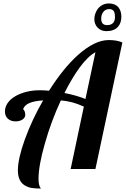

<svg xmlns="http://www.w3.org/2000/svg" viewBox="-20 -983 732 1117"><path d="M547.9 -822.3Q528.8 -842.3 528.8 -872.1Q528.8 -886.2 533.9 -902.1Q539.1 -918 548.8 -931.2Q560.1 -945.8 576.4 -954.3Q592.8 -962.9 613.8 -962.9Q649.4 -962.9 668.5 -940.9Q686 -919.4 686 -886.2Q686 -849.6 666.5 -827.1Q643.6 -801.8 599.1 -801.8Q567.4 -801.8 547.9 -822.3ZM648.9 -882.8Q648.9 -903.8 644.5 -914.1Q636.7 -930.2 615.7 -930.2Q592.3 -930.2 579.6 -911.6Q568.8 -897 568.8 -874Q568.8 -836.9 603 -836.9Q626 -836.9 637.5 -849.1Q648.9 -861.3 648.9 -882.8ZM131.3 99.6Q84 76.7 84 7.8Q84 -25.4 94.5 -71.8Q105 -118.2 124.5 -171.9Q167.5 -290 231 -398.9Q181.2 -396 152.1 -384Q123 -372.1 113.8 -347.2Q118.2 -347.2 122.6 -336.9Q127 -326.7 127 -315.9Q127 -298.3 110.8 -287.6Q94.7 -276.9 70.8 -276.9Q43.9 -276.9 26.9 -291.5Q8.8 -306.6 8.8 -335Q8.8 -359.9 23.9 -382.6Q39.1 -405.3 66.9 -421.9Q95.2 -439 132.6 -448.5Q169.9 -458 212.9 -458Q233.9 -458 265.1 -455.1Q349.1 -587.4 433.1 -662.6Q530.8 -750 612.8 -750Q661.6 -750 691.9 -735.8L535.2 0H391.1L467.8 -362.8Q431.6 -379.4 400.1 -387.7Q368.7 -396 334 -398.9Q277.3 -276.4 241.2 -148.4Q204.1 -20 204.1 58.1Q204.1 96.7 217.8 113.8Q190.4 113.8 169.9 111.3Q149.4 108.9 131.3 99.6ZM535.2 -679.2Q491.7 -655.8 443.8 -590.8Q397 -526.4 355 -441.9Q423.3 -428.7 477.1 -407.2Z"/></svg>

Font: Pattaya
Style: Regular
Weight: 400
Designer: Pablo Impallari / Thai characters Designed by Thanarat Vachiruckul and Suppakit Chalermlarp
Foundry: Pablo Impallari
Version: Version 1.007;September 16, 2023;FontCreator 15.0.0.2934 64-